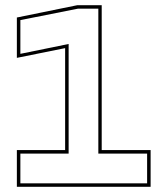

<svg xmlns="http://www.w3.org/2000/svg" viewBox="-20 -720 646 740"><path d="M45 0V-141.5H231V-534.5L45 -497V-652.5L278 -700H372V-141.5H560.5V0ZM58.5 -13.5H547V-128H359V-686.5H280L58.5 -642.5V-512.5L244.5 -550.5V-128H58.5Z"/></svg>

Font: Tourney Expanded Thin
Style: Regular
Weight: 100
Width: 7
Designer: Tyler Finck
Foundry: Etcetera Type Co
Version: Version 1.010; ttfautohint (v1.8.3)